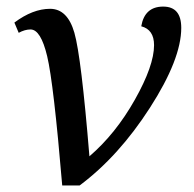

<svg xmlns="http://www.w3.org/2000/svg" viewBox="-20 -566 593 586"><path d="M252.9 -88.9Q333 -157.7 391.6 -261.7Q450.2 -365.7 450.2 -428.2Q450.2 -475.6 411.1 -485.8Q421.4 -545.9 478 -545.9Q533.2 -545.9 533.2 -481Q533.2 -385.7 437.7 -237.3Q342.3 -88.9 223.1 0H169.9Q143.6 -312.5 124 -394.3Q104.5 -476.1 73.2 -476.1Q55.7 -476.1 37.1 -465.8L23.9 -497.1Q80.1 -539.1 132.8 -539.1Q186 -539.1 207 -466.1Q228 -393.1 252.9 -88.9Z"/></svg>

Font: Droid Serif
Style: Italic
Weight: 400
Italic angle: -12°
Designer: Monotype Design team
Foundry: Monotype Imaging Inc.
Version: Version 1.03